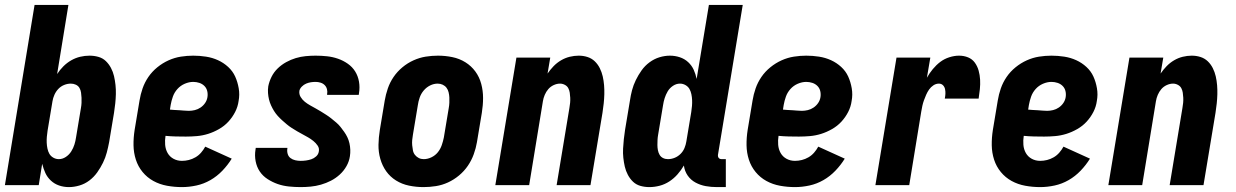

<svg xmlns="http://www.w3.org/2000/svg" viewBox="-20 -755 5040 783"><path d="M261 8Q240 8 221 1.5Q202 -5 187.5 -18.5Q173 -32 165 -49.5Q157 -67 152 -87L138 0H0L121 -735H259L213 -453Q224 -470 238.5 -484.5Q253 -499 270.5 -509Q288 -519 307 -523.5Q326 -528 345 -528Q364 -528 381.5 -523Q399 -518 411.5 -506Q424 -494 432.5 -478Q441 -462 445 -444.5Q449 -427 451 -408.5Q453 -390 452.5 -371Q452 -352 450 -333Q448 -314 445 -295L425 -175Q421 -154 415.5 -133Q410 -112 400 -91.5Q390 -71 376.5 -52Q363 -33 344.5 -19Q326 -5 304 1.5Q282 8 261 8ZM220 -106Q235 -106 248.5 -115Q262 -124 270.5 -137.5Q279 -151 283.5 -165.5Q288 -180 290 -194L310 -314Q312 -325 312.5 -335.5Q313 -346 312.5 -356.5Q312 -367 310.5 -377.5Q309 -388 304 -396.5Q299 -405 289.5 -409.5Q280 -414 269 -414Q255 -414 241.5 -408.5Q228 -403 218 -392.5Q208 -382 202 -368.5Q196 -355 194 -342L174 -222Q172 -209 171 -197Q170 -185 170.5 -173Q171 -161 173.5 -149Q176 -137 181.5 -127.5Q187 -118 197.5 -112Q208 -106 220 -106Z M722 8Q691 8 661 2.5Q631 -3 605.5 -17Q580 -31 561.5 -53.5Q543 -76 534 -104Q525 -132 524.5 -162.5Q524 -193 529 -225L549 -345Q553 -370 561.5 -394.5Q570 -419 585 -441Q600 -463 621.5 -480.5Q643 -498 667.5 -509Q692 -520 717.5 -524Q743 -528 768 -528Q794 -528 820 -524Q846 -520 869 -509.5Q892 -499 910.5 -482Q929 -465 939 -443Q949 -421 953.5 -395Q958 -369 953 -343Q950 -320 939 -298.5Q928 -277 911.5 -259Q895 -241 873 -228.5Q851 -216 828.5 -209Q806 -202 783 -200Q760 -198 738 -198Q717 -198 696.5 -198.5Q676 -199 655 -201Q652 -183 653.5 -164.5Q655 -146 663.5 -131Q672 -116 687.5 -107.5Q703 -99 722 -99Q736 -99 750 -102.5Q764 -106 777 -113.5Q790 -121 800 -132.5Q810 -144 817 -157L925 -108Q909 -82 887 -59Q865 -36 838 -20.5Q811 -5 781 1.5Q751 8 722 8ZM750 -303Q762 -303 774.5 -306Q787 -309 798 -316.5Q809 -324 816.5 -335Q824 -346 826 -359Q828 -372 825 -384Q822 -396 813.5 -404.5Q805 -413 793 -417Q781 -421 768 -421Q751 -421 733.5 -413.5Q716 -406 703.5 -392Q691 -378 685 -361Q679 -344 676 -327L673 -308Q683 -307 692 -306.5Q701 -306 711 -305.5Q721 -305 730.5 -304Q740 -303 750 -303Z M1206 8Q1182 8 1158 5.5Q1134 3 1112.5 -4.5Q1091 -12 1071.5 -24.5Q1052 -37 1039.5 -55.5Q1027 -74 1022.5 -97.5Q1018 -121 1022 -145L1023 -152H1152V-150Q1150 -139 1153 -128Q1156 -117 1164.5 -110.5Q1173 -104 1184 -101.5Q1195 -99 1206 -99Q1217 -99 1228 -100.5Q1239 -102 1249.5 -105.5Q1260 -109 1269 -117Q1278 -125 1280 -136Q1283 -150 1275.5 -161Q1268 -172 1258 -180Q1248 -188 1237 -194.5Q1226 -201 1214.5 -207Q1203 -213 1192 -219.5Q1181 -226 1170 -233Q1159 -240 1149.5 -248Q1140 -256 1130.5 -264.5Q1121 -273 1112.5 -282.5Q1104 -292 1097.5 -302.5Q1091 -313 1085.5 -325Q1080 -337 1077 -349.5Q1074 -362 1073 -375.5Q1072 -389 1074 -403Q1078 -423 1087.5 -442Q1097 -461 1112.5 -476Q1128 -491 1147 -501.5Q1166 -512 1186 -518Q1206 -524 1226.5 -526Q1247 -528 1267 -528Q1291 -528 1314 -525.5Q1337 -523 1358.5 -515.5Q1380 -508 1398.5 -495Q1417 -482 1428.5 -463.5Q1440 -445 1444 -422Q1448 -399 1444 -375L1443 -368H1314V-371Q1316 -381 1313.5 -391Q1311 -401 1304 -408Q1297 -415 1287 -418Q1277 -421 1267 -421Q1257 -421 1247.5 -419.5Q1238 -418 1228.5 -414Q1219 -410 1211 -402Q1203 -394 1201 -385Q1199 -371 1206 -359.5Q1213 -348 1223 -340Q1233 -332 1244.5 -325.5Q1256 -319 1267 -313Q1278 -307 1288.5 -300.5Q1299 -294 1310 -287Q1321 -280 1331 -272Q1341 -264 1351 -255.5Q1361 -247 1368.5 -237.5Q1376 -228 1383.5 -217.5Q1391 -207 1396.5 -195.5Q1402 -184 1405 -171Q1408 -158 1408.5 -144.5Q1409 -131 1407 -118Q1404 -97 1393 -77.5Q1382 -58 1365.5 -43Q1349 -28 1329.5 -18Q1310 -8 1289 -2Q1268 4 1247 6Q1226 8 1206 8Z M1707 8Q1677 8 1648 2Q1619 -4 1595 -19Q1571 -34 1555 -56.5Q1539 -79 1531 -107Q1523 -135 1523.5 -164.5Q1524 -194 1529 -225L1549 -345Q1553 -369 1561.5 -394Q1570 -419 1585 -441Q1600 -463 1621 -480.5Q1642 -498 1666.5 -509Q1691 -520 1716 -524Q1741 -528 1766 -528Q1796 -528 1825 -522Q1854 -516 1878 -501Q1902 -486 1918.5 -463.5Q1935 -441 1942.5 -413Q1950 -385 1950 -355.5Q1950 -326 1945 -295L1925 -175Q1921 -151 1912 -126Q1903 -101 1888 -79Q1873 -57 1852 -39.5Q1831 -22 1807 -11Q1783 0 1757.5 4Q1732 8 1707 8ZM1708 -106Q1724 -106 1739.5 -113.5Q1755 -121 1765.5 -134Q1776 -147 1781.5 -163Q1787 -179 1790 -194L1810 -314Q1812 -325 1812.5 -336Q1813 -347 1812.5 -357.5Q1812 -368 1809.5 -378.5Q1807 -389 1801 -397Q1795 -405 1785.5 -409.5Q1776 -414 1765 -414Q1749 -414 1734 -406.5Q1719 -399 1708 -386Q1697 -373 1691.5 -357Q1686 -341 1684 -326L1664 -206Q1662 -195 1661 -184Q1660 -173 1661 -162.5Q1662 -152 1664 -141.5Q1666 -131 1672.5 -123Q1679 -115 1688 -110.5Q1697 -106 1708 -106Z M2000 0 2086 -520H2224L2213 -455Q2224 -471 2237.5 -485Q2251 -499 2268 -509Q2285 -519 2303.5 -523.5Q2322 -528 2340 -528Q2359 -528 2376 -522.5Q2393 -517 2405.5 -505Q2418 -493 2426 -477Q2434 -461 2438 -443.5Q2442 -426 2443.5 -407.5Q2445 -389 2444.5 -370.5Q2444 -352 2442 -333Q2440 -314 2437 -295L2388 0H2250L2302 -314Q2304 -325 2305 -335.5Q2306 -346 2305.5 -356.5Q2305 -367 2303.5 -377Q2302 -387 2297.5 -395.5Q2293 -404 2283.5 -409Q2274 -414 2264 -414Q2251 -414 2238 -408Q2225 -402 2216 -391.5Q2207 -381 2201.5 -368Q2196 -355 2194 -342L2138 0Z M2628 8Q2609 8 2591.5 3Q2574 -2 2561.5 -14Q2549 -26 2540.5 -42Q2532 -58 2528 -75.5Q2524 -93 2522 -111.5Q2520 -130 2521 -149Q2522 -168 2524 -187Q2526 -206 2529 -225L2549 -345Q2552 -366 2557.5 -387Q2563 -408 2573 -428.5Q2583 -449 2596.5 -468Q2610 -487 2629 -501Q2648 -515 2669.5 -521.5Q2691 -528 2712 -528Q2733 -528 2752.5 -521.5Q2772 -515 2786.5 -501.5Q2801 -488 2809 -470.5Q2817 -453 2821 -433L2871 -735H3009L2908 -124Q2907 -116 2911 -111Q2915 -106 2923 -106H2940V8H2904Q2880 8 2858 4Q2836 0 2816.5 -10.5Q2797 -21 2784.5 -39Q2772 -57 2769 -80Q2758 -61 2743 -44Q2728 -27 2709.5 -15Q2691 -3 2670 2.5Q2649 8 2628 8ZM2704 -106Q2718 -106 2731.5 -111.5Q2745 -117 2755.5 -127.5Q2766 -138 2771.5 -151.5Q2777 -165 2779 -178L2799 -298Q2801 -311 2802 -323Q2803 -335 2802.5 -347Q2802 -359 2799.5 -371Q2797 -383 2791.5 -392.5Q2786 -402 2775.5 -408Q2765 -414 2753 -414Q2738 -414 2724.5 -405Q2711 -396 2703 -382.5Q2695 -369 2690.5 -354.5Q2686 -340 2684 -326L2664 -206Q2662 -195 2661.5 -184.5Q2661 -174 2661 -163.5Q2661 -153 2663 -142.5Q2665 -132 2670 -123.5Q2675 -115 2684 -110.5Q2693 -106 2704 -106Z M3222 8Q3191 8 3161 2.5Q3131 -3 3105.5 -17Q3080 -31 3061.5 -53.5Q3043 -76 3034 -104Q3025 -132 3024.5 -162.5Q3024 -193 3029 -225L3049 -345Q3053 -370 3061.5 -394.5Q3070 -419 3085 -441Q3100 -463 3121.5 -480.5Q3143 -498 3167.5 -509Q3192 -520 3217.5 -524Q3243 -528 3268 -528Q3294 -528 3320 -524Q3346 -520 3369 -509.5Q3392 -499 3410.5 -482Q3429 -465 3439 -443Q3449 -421 3453.5 -395Q3458 -369 3453 -343Q3450 -320 3439 -298.5Q3428 -277 3411.5 -259Q3395 -241 3373 -228.5Q3351 -216 3328.5 -209Q3306 -202 3283 -200Q3260 -198 3238 -198Q3217 -198 3196.5 -198.5Q3176 -199 3155 -201Q3152 -183 3153.5 -164.5Q3155 -146 3163.5 -131Q3172 -116 3187.5 -107.5Q3203 -99 3222 -99Q3236 -99 3250 -102.5Q3264 -106 3277 -113.5Q3290 -121 3300 -132.5Q3310 -144 3317 -157L3425 -108Q3409 -82 3387 -59Q3365 -36 3338 -20.5Q3311 -5 3281 1.5Q3251 8 3222 8ZM3250 -303Q3262 -303 3274.5 -306Q3287 -309 3298 -316.5Q3309 -324 3316.5 -335Q3324 -346 3326 -359Q3328 -372 3325 -384Q3322 -396 3313.5 -404.5Q3305 -413 3293 -417Q3281 -421 3268 -421Q3251 -421 3233.5 -413.5Q3216 -406 3203.5 -392Q3191 -378 3185 -361Q3179 -344 3176 -327L3173 -308Q3183 -307 3192 -306.5Q3201 -306 3211 -305.5Q3221 -305 3230.5 -304Q3240 -303 3250 -303Z M3550 0 3636 -520H3774L3760 -438Q3770 -456 3784 -473Q3798 -490 3814.5 -502.5Q3831 -515 3851.5 -521.5Q3872 -528 3891 -528Q3911 -528 3928 -521Q3945 -514 3955.5 -499.5Q3966 -485 3971 -467Q3976 -449 3977 -430Q3978 -411 3976 -391.5Q3974 -372 3971 -353H3833Q3835 -363 3835.5 -372.5Q3836 -382 3834 -391.5Q3832 -401 3825.5 -407.5Q3819 -414 3809 -414Q3797 -414 3786.5 -407Q3776 -400 3769 -390Q3762 -380 3757 -368.5Q3752 -357 3748 -346Q3744 -335 3741.5 -323.5Q3739 -312 3737 -300L3688 0Z M4222 8Q4191 8 4161 2.5Q4131 -3 4105.5 -17Q4080 -31 4061.5 -53.5Q4043 -76 4034 -104Q4025 -132 4024.5 -162.5Q4024 -193 4029 -225L4049 -345Q4053 -370 4061.5 -394.5Q4070 -419 4085 -441Q4100 -463 4121.5 -480.5Q4143 -498 4167.5 -509Q4192 -520 4217.5 -524Q4243 -528 4268 -528Q4294 -528 4320 -524Q4346 -520 4369 -509.5Q4392 -499 4410.5 -482Q4429 -465 4439 -443Q4449 -421 4453.5 -395Q4458 -369 4453 -343Q4450 -320 4439 -298.5Q4428 -277 4411.5 -259Q4395 -241 4373 -228.5Q4351 -216 4328.5 -209Q4306 -202 4283 -200Q4260 -198 4238 -198Q4217 -198 4196.5 -198.5Q4176 -199 4155 -201Q4152 -183 4153.5 -164.5Q4155 -146 4163.5 -131Q4172 -116 4187.5 -107.5Q4203 -99 4222 -99Q4236 -99 4250 -102.5Q4264 -106 4277 -113.5Q4290 -121 4300 -132.5Q4310 -144 4317 -157L4425 -108Q4409 -82 4387 -59Q4365 -36 4338 -20.5Q4311 -5 4281 1.5Q4251 8 4222 8ZM4250 -303Q4262 -303 4274.5 -306Q4287 -309 4298 -316.5Q4309 -324 4316.5 -335Q4324 -346 4326 -359Q4328 -372 4325 -384Q4322 -396 4313.5 -404.5Q4305 -413 4293 -417Q4281 -421 4268 -421Q4251 -421 4233.5 -413.5Q4216 -406 4203.5 -392Q4191 -378 4185 -361Q4179 -344 4176 -327L4173 -308Q4183 -307 4192 -306.5Q4201 -306 4211 -305.5Q4221 -305 4230.5 -304Q4240 -303 4250 -303Z M4500 0 4586 -520H4724L4713 -455Q4724 -471 4737.5 -485Q4751 -499 4768 -509Q4785 -519 4803.5 -523.5Q4822 -528 4840 -528Q4859 -528 4876 -522.5Q4893 -517 4905.5 -505Q4918 -493 4926 -477Q4934 -461 4938 -443.5Q4942 -426 4943.5 -407.5Q4945 -389 4944.5 -370.5Q4944 -352 4942 -333Q4940 -314 4937 -295L4888 0H4750L4802 -314Q4804 -325 4805 -335.5Q4806 -346 4805.5 -356.5Q4805 -367 4803.5 -377Q4802 -387 4797.5 -395.5Q4793 -404 4783.5 -409Q4774 -414 4764 -414Q4751 -414 4738 -408Q4725 -402 4716 -391.5Q4707 -381 4701.5 -368Q4696 -355 4694 -342L4638 0Z"/></svg>

Font: Iosevka Curly Heavy
Style: Italic
Weight: 900
Italic angle: -9°
Monospace: yes
Designer: Belleve Invis
Foundry: Belleve Invis
Version: Version 22.1.2; ttfautohint (v1.8.4)